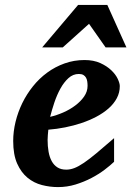

<svg xmlns="http://www.w3.org/2000/svg" viewBox="-20 -742 530 774"><path d="M333 -396Q333 -404.8 331.8 -413.3Q330.6 -421.9 326.9 -428.7Q323.2 -435.5 316.2 -439.7Q309.1 -443.8 297.9 -443.8Q274.4 -443.8 256.1 -427.2Q237.8 -410.6 223.6 -385Q209.5 -359.4 199.2 -328.9Q189 -298.3 182.1 -271Q208 -276.9 234.9 -288.6Q261.7 -300.3 283.4 -316.7Q305.2 -333 319.1 -353Q333 -373 333 -396ZM462.9 -395Q462.9 -368.7 450.9 -346.2Q439 -323.7 418 -305.2Q397 -286.6 368.9 -271.7Q340.8 -256.8 308.8 -246.1Q276.9 -235.4 242.4 -228.5Q208 -221.7 174.8 -219.2Q173.8 -210 172.9 -198.2Q171.9 -186.5 171.9 -178.2Q171.9 -152.3 175.8 -130.4Q179.7 -108.4 188.5 -92.3Q197.3 -76.2 211.7 -67.1Q226.1 -58.1 247.1 -58.1Q263.2 -58.1 279.8 -64.5Q296.4 -70.8 318.4 -85.7Q340.3 -100.6 369.6 -125Q398.9 -149.4 439.9 -185.1V-89.8Q425.3 -75.7 401.9 -57.9Q378.4 -40 348.6 -24.4Q318.8 -8.8 284.7 1.7Q250.5 12.2 213.9 12.2Q181.2 12.2 148.9 3.9Q116.7 -4.4 91.1 -25.4Q65.4 -46.4 49.3 -82.3Q33.2 -118.2 33.2 -173.8Q33.2 -211.9 42.7 -251Q52.2 -290 69.8 -326.2Q87.4 -362.3 112.8 -394Q138.2 -425.8 170.2 -449.2Q202.1 -472.7 240.2 -486.3Q278.3 -500 320.8 -500Q357.4 -500 384.3 -487.8Q411.1 -475.6 428.7 -458.7Q446.3 -441.9 454.6 -424.1Q462.9 -406.2 462.9 -395ZM405.8 -550.8 338.9 -646 232.9 -550.8H149.9L294.9 -722.2H412.6L489.7 -550.8Z"/></svg>

Font: Charis SIL APac
Style: Bold Italic
Weight: 700
Italic angle: -11°
Foundry: SIL International
Version: Version 5.000